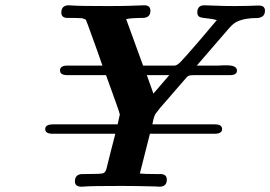

<svg xmlns="http://www.w3.org/2000/svg" viewBox="-20 -706 1022 726"><path d="M181.2 -235.8H424.8Q432.6 -271 433.1 -272.9Q433.1 -278.8 380.9 -421.9H233.9Q207 -421.9 207 -439.9Q207 -458 234.9 -458H367.2Q359.4 -482.9 312 -612.8Q309.1 -619.6 308.1 -622.3Q307.1 -625 305.7 -628.9Q304.2 -632.8 301 -633.3Q297.9 -633.8 295.4 -635.5Q293 -637.2 286.9 -637.2Q280.8 -637.2 275.4 -637.7Q270 -638.2 258.5 -638.2Q247.1 -638.2 235.8 -638.2Q211.9 -638.2 211.9 -658.2Q211.9 -686 240.2 -686Q243.2 -686 255.6 -685.1Q268.1 -684.1 300 -683.6Q332 -683.1 382.8 -683.1H394Q440.9 -683.1 470.5 -684.1Q500 -685.1 511.5 -685.5Q522.9 -686 525.9 -686Q548.8 -686 548.8 -665Q548.8 -638.2 518.1 -638.2H508.8Q481 -638.2 457 -633.8L521 -458H640.1Q648.9 -458 662.8 -471.9Q676.8 -485.8 731 -548.8Q772 -596.7 799.8 -629.9Q784.7 -634.8 763.9 -636.5Q743.2 -638.2 734.6 -642.1Q726.1 -646 726.1 -659.2Q726.1 -686 752.9 -686Q758.8 -686 793 -684.6Q827.1 -683.1 867.2 -683.1Q891.1 -683.1 911.6 -683.6Q932.1 -684.1 943.6 -684.6Q955.1 -685.1 958 -685.1Q981.9 -685.1 981.9 -666Q981.9 -649.9 971.9 -643.6Q961.9 -637.2 948 -637.7Q934.1 -638.2 913.1 -635Q892.1 -631.8 876 -624Q862.8 -618.2 846.4 -599.6Q830.1 -581.1 724.1 -458H807.1Q808.1 -458 813.5 -458.5Q818.8 -459 824.2 -459H837.9Q876 -459 876 -439Q876 -421.9 849.1 -421.9H715.8Q699.7 -421.9 694.3 -419.9Q689 -418 680.2 -407.2Q661.1 -385.3 642.6 -364Q624 -342.8 614 -330.8Q604 -318.8 594 -307.9Q584 -296.9 579.6 -290.5Q575.2 -284.2 571 -279.5Q566.9 -274.9 564.9 -269.5Q563 -264.2 562 -261.5Q561 -258.8 559.1 -250Q557.1 -241.2 556.2 -235.8H792Q819.8 -235.8 819.8 -218Q819.8 -200.2 791 -200.2H546.9L508.8 -49.8Q527.8 -47.9 566.9 -47.9H585.9Q610.8 -47.9 610.8 -26.9Q610.8 0 583 0Q581.1 0 575.4 -0.5Q569.8 -1 566.9 -1Q493.7 -2.9 445.8 -2.9H433.1Q382.3 -2.9 350.1 -2.4Q317.9 -2 304.9 -1Q292 0 289.1 0Q263.2 0 263.2 -20Q263.2 -46.9 291 -47.9H305.2Q358.4 -47.9 368.7 -50.5Q378.9 -53.2 382.8 -68.8Q391.6 -106 399.4 -135.5Q407.2 -165 410.2 -177Q413.1 -189 416 -200.2H179.2Q150.9 -200.2 150.9 -218Q150.9 -235.8 181.2 -235.8ZM535.2 -421.9 560.1 -352.1 620.1 -421.9Z"/></svg>

Font: CMU Serif
Style: BoldItalic
Weight: 700
Italic angle: -14.04°
Version: Version 0.7.0